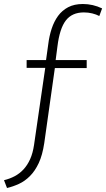

<svg xmlns="http://www.w3.org/2000/svg" viewBox="-41 -770 530 959"><path d="M180 -55Q171 5 152.5 44.5Q134 84 108.5 109.5Q83 135 53.5 148.5Q24 162 -6 169L-21 130Q8 123 32.5 110Q57 97 76.5 76Q96 55 109.5 25Q123 -5 129 -46L185 -431H92V-470H189L200 -549Q205 -590 217 -626.5Q229 -663 249 -690.5Q269 -718 299.5 -734Q330 -750 373 -750Q423 -750 469 -728L455 -690Q440 -698 420 -703Q400 -708 378 -708Q319 -708 288 -668Q257 -628 246 -539L237 -470H392V-430H233Z"/></svg>

Font: Mukta Vaani ExtraLight
Style: Regular
Weight: 275
Designer: Noopur Datye, Girish Dalvi, Yashodeep Gholap, Pallavi Karambelkar
Foundry: Ek Type
Version: Version 2.538;PS 1.000;hotconv 16.6.51;makeotf.lib2.5.65220;